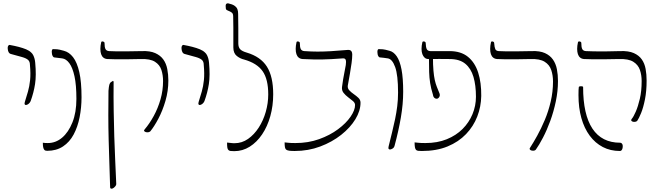

<svg xmlns="http://www.w3.org/2000/svg" viewBox="-20 -901 3985 1161"><path d="M136 -266Q133 -266 130 -269.5Q127 -273 130 -284Q140 -316 149 -347Q158 -378 162 -416.5Q166 -455 161 -509Q161 -529 149.5 -539Q138 -549 113.5 -556Q89 -563 48 -574Q38 -576 33 -584Q28 -592 27 -604Q26 -608 26.5 -612Q27 -616 27.5 -619Q28 -622 30 -624.5Q32 -627 34 -628.5Q36 -630 40 -629Q68 -624 93 -617.5Q118 -611 137.5 -603Q157 -595 169 -583Q176 -577 181 -567Q186 -557 189 -545.5Q192 -534 193 -521Q200 -445 192 -393Q184 -341 165 -289Q160 -278 151.5 -272Q143 -266 136 -266Z M356 -548 307 -554Q303 -555 299.5 -560.5Q296 -566 294.5 -573Q293 -580 293 -587.5Q293 -595 295 -599.5Q297 -604 301 -604Q312 -604 325 -603Q338 -602 366 -594Q398 -586 422 -555Q446 -524 459.5 -465Q473 -406 473 -313Q473 -251 461.5 -192.5Q450 -134 425.5 -88Q401 -42 361 -15.5Q321 11 265 11Q259 11 254.5 9.5Q250 8 246.5 3Q243 -2 241 -11.5Q239 -21 239 -38Q246 -37 252 -36.5Q258 -36 269 -36Q317 -36 355.5 -68.5Q394 -101 418 -161Q442 -221 442 -303Q442 -387 430.5 -439.5Q419 -492 399.5 -518.5Q380 -545 356 -548Z M889 -107Q885 -103 877.5 -101.5Q870 -100 862.5 -102Q855 -104 852 -108.5Q849 -113 855 -119Q884 -153 909.5 -199.5Q935 -246 950.5 -300Q966 -354 966 -411Q966 -447 956 -478Q946 -509 917 -527.5Q888 -546 830 -544Q779 -543 743 -542.5Q707 -542 680.5 -542.5Q654 -543 629 -544Q615 -545 605.5 -552.5Q596 -560 591.5 -573.5Q587 -587 587 -605.5Q587 -624 592 -646Q593 -650 597.5 -650.5Q602 -651 607 -648.5Q612 -646 612 -642Q612 -615 618 -604Q624 -593 640 -592Q661 -591 685.5 -590.5Q710 -590 745.5 -590.5Q781 -591 838 -592Q887 -594 918.5 -580Q950 -566 967.5 -541.5Q985 -517 991.5 -483.5Q998 -450 998 -414Q998 -351 980.5 -291Q963 -231 937.5 -183Q912 -135 889 -107ZM655 240Q651 240 649 238.5Q647 237 646 233Q644 163 641.5 90.5Q639 18 637 -56Q635 -130 635 -204.5Q635 -279 636 -352Q638 -377 641 -388.5Q644 -400 652 -405L663 -412L667 -408Q666 -310 667.5 -229Q669 -148 671 -76.5Q673 -5 676.5 65.5Q680 136 683 212Q683 218 678 224.5Q673 231 666.5 235.5Q660 240 655 240Z M1187 -266Q1184 -266 1181 -269.5Q1178 -273 1181 -284Q1191 -316 1200 -347Q1209 -378 1213 -416.5Q1217 -455 1212 -509Q1212 -529 1200.5 -539Q1189 -549 1164.5 -556Q1140 -563 1099 -574Q1089 -576 1084 -584Q1079 -592 1078 -604Q1077 -608 1077.5 -612Q1078 -616 1078.5 -619Q1079 -622 1081 -624.5Q1083 -627 1085 -628.5Q1087 -630 1091 -629Q1119 -624 1144 -617.5Q1169 -611 1188.5 -603Q1208 -595 1220 -583Q1227 -577 1232 -567Q1237 -557 1240 -545.5Q1243 -534 1244 -521Q1251 -445 1243 -393Q1235 -341 1216 -289Q1211 -278 1202.5 -272Q1194 -266 1187 -266Z M1353 -39Q1367 -38 1375.5 -36.5Q1384 -35 1398 -35Q1443 -35 1480 -61Q1517 -87 1544.5 -129.5Q1572 -172 1587 -224.5Q1602 -277 1602 -330Q1602 -422 1568 -470.5Q1534 -519 1456 -541Q1433 -546 1412 -562.5Q1391 -579 1391 -614Q1391 -647 1391 -675.5Q1391 -704 1391 -733.5Q1391 -763 1390 -802Q1390 -818 1382 -824.5Q1374 -831 1358 -837Q1351 -840 1348 -843Q1345 -846 1345 -858Q1344 -865 1345 -870.5Q1346 -876 1349.5 -878.5Q1353 -881 1359 -881Q1372 -878 1382 -874.5Q1392 -871 1400 -865Q1411 -857 1415.5 -845.5Q1420 -834 1420 -817Q1421 -780 1421 -732Q1421 -684 1421 -639Q1421 -615 1432.5 -603Q1444 -591 1472 -583Q1556 -558 1594 -498Q1632 -438 1632 -331Q1632 -261 1614.5 -198.5Q1597 -136 1565 -88.5Q1533 -41 1490 -14Q1447 13 1397 13Q1383 13 1374.5 12Q1366 11 1361 6Q1356 1 1354.5 -9.5Q1353 -20 1353 -39Z M1762 12Q1742 12 1730 10.5Q1718 9 1711.5 4.5Q1705 0 1703 -10.5Q1701 -21 1701 -40Q1715 -39 1726 -37.5Q1737 -36 1766 -36Q1844 -36 1909.5 -59.5Q1975 -83 2024 -119.5Q2073 -156 2100 -195.5Q2127 -235 2127 -266Q2127 -279 2114 -290Q2101 -301 2085 -313Q2069 -325 2057.5 -339.5Q2046 -354 2048 -374Q2055 -427 2062 -460Q2069 -493 2071 -508Q2074 -529 2070.5 -539Q2067 -549 2053 -548Q2013 -545 1984.5 -543.5Q1956 -542 1931 -541.5Q1906 -541 1877.5 -541.5Q1849 -542 1810 -544Q1796 -545 1786.5 -552.5Q1777 -560 1772.5 -573.5Q1768 -587 1768 -605.5Q1768 -624 1773 -646Q1774 -650 1778.5 -650.5Q1783 -651 1788 -648.5Q1793 -646 1793 -642Q1793 -615 1799 -604Q1805 -593 1821 -592Q1863 -589 1900.5 -589Q1938 -589 1981 -591.5Q2024 -594 2081 -599Q2089 -600 2095.5 -598Q2102 -596 2106 -589.5Q2110 -583 2110 -571Q2110 -549 2106 -520Q2102 -491 2096 -456Q2090 -421 2083 -383Q2081 -367 2092 -355Q2103 -343 2119 -332Q2135 -321 2147.5 -309Q2160 -297 2160 -280Q2160 -231 2129 -180Q2098 -129 2043 -85.5Q1988 -42 1916 -15Q1844 12 1762 12Z M2338 3Q2334 3 2330.5 -0.5Q2327 -4 2330 -16Q2341 -61 2351 -101.5Q2361 -142 2369 -180.5Q2377 -219 2382 -258.5Q2387 -298 2387 -341Q2387 -447 2369.5 -495.5Q2352 -544 2325 -548Q2312 -550 2300 -551.5Q2288 -553 2276 -554Q2272 -555 2268.5 -560Q2265 -565 2263.5 -572.5Q2262 -580 2262 -587Q2262 -594 2264 -599Q2266 -604 2270 -604Q2281 -604 2294 -603Q2307 -602 2335 -594Q2360 -588 2379 -560.5Q2398 -533 2408 -480.5Q2418 -428 2418 -346Q2418 -272 2404 -190.5Q2390 -109 2366 -20Q2363 -8 2353.5 -2.5Q2344 3 2338 3Z M2598 -559Q2598 -508 2601 -474Q2604 -440 2609 -417.5Q2614 -395 2621.5 -376Q2629 -357 2638 -335Q2642 -323 2635.5 -313.5Q2629 -304 2621 -304Q2616 -304 2611.5 -306Q2607 -308 2603 -313.5Q2599 -319 2598 -328Q2586 -367 2581 -399Q2576 -431 2575 -465.5Q2574 -500 2574 -546ZM2531 12Q2518 12 2509 11Q2500 10 2495.5 5Q2491 0 2489 -10.5Q2487 -21 2487 -40Q2501 -39 2512 -37.5Q2523 -36 2552 -36Q2625 -36 2681.5 -59Q2738 -82 2777 -121Q2816 -160 2837 -210.5Q2858 -261 2858 -316Q2858 -385 2843 -436Q2828 -487 2793.5 -515.5Q2759 -544 2699 -544Q2669 -545 2636.5 -544.5Q2604 -544 2571 -544Q2557 -544 2548 -552Q2539 -560 2534 -573.5Q2529 -587 2529 -605.5Q2529 -624 2534 -646Q2535 -650 2540 -650.5Q2545 -651 2549.5 -648.5Q2554 -646 2554 -642Q2555 -615 2560.5 -604Q2566 -593 2582 -592Q2611 -592 2640 -592Q2669 -592 2698 -592Q2767 -592 2809.5 -557.5Q2852 -523 2871.5 -462Q2891 -401 2890 -321Q2889 -256 2866 -196.5Q2843 -137 2798 -90Q2753 -43 2686.5 -15.5Q2620 12 2531 12Z M2949 -646Q2950 -650 2954.5 -650.5Q2959 -651 2963.5 -648.5Q2968 -646 2968 -642Q2970 -615 2975 -604Q2980 -593 2996 -592Q3018 -591 3042 -590.5Q3066 -590 3102 -590.5Q3138 -591 3195 -592Q3244 -594 3275 -580Q3306 -566 3323.5 -541Q3341 -516 3347.5 -482.5Q3354 -449 3354 -411Q3354 -350 3341 -288Q3328 -226 3307.5 -170Q3287 -114 3263.5 -69Q3240 -24 3220 4Q3216 9 3208.5 10Q3201 11 3193.5 9Q3186 7 3183.5 2Q3181 -3 3186 -9Q3205 -38 3228.5 -80.5Q3252 -123 3274 -175Q3296 -227 3310 -286.5Q3324 -346 3324 -408Q3324 -445 3313.5 -477Q3303 -509 3273.5 -527.5Q3244 -546 3187 -544Q3135 -543 3099.5 -542.5Q3064 -542 3037 -542.5Q3010 -543 2986 -544Q2972 -545 2962.5 -552.5Q2953 -560 2948.5 -573.5Q2944 -587 2944 -605.5Q2944 -624 2949 -646Z M3833 -170Q3829 -166 3821.5 -164.5Q3814 -163 3807 -165Q3800 -167 3797.5 -171.5Q3795 -176 3800 -182Q3811 -195 3824.5 -226Q3838 -257 3849 -303.5Q3860 -350 3860 -411Q3860 -447 3849.5 -478Q3839 -509 3809.5 -527.5Q3780 -546 3722 -544Q3668 -543 3630.5 -542.5Q3593 -542 3565.5 -542.5Q3538 -543 3512 -544Q3498 -545 3488.5 -552.5Q3479 -560 3474.5 -573.5Q3470 -587 3470 -605.5Q3470 -624 3475 -646Q3476 -650 3481 -650.5Q3486 -651 3490.5 -648.5Q3495 -646 3495 -642Q3495 -615 3501 -604Q3507 -593 3523 -592Q3545 -591 3570.5 -590.5Q3596 -590 3633.5 -590Q3671 -590 3730 -592Q3781 -594 3812.5 -580Q3844 -566 3861 -541.5Q3878 -517 3884 -484Q3890 -451 3890 -414Q3890 -350 3880 -300Q3870 -250 3856.5 -217Q3843 -184 3833 -170ZM3729 12Q3671 12 3625 -12Q3579 -36 3546 -80.5Q3513 -125 3495.5 -187Q3478 -249 3478 -326Q3478 -348 3478.5 -357Q3479 -366 3480 -375Q3481 -378 3487 -379Q3493 -380 3499.5 -379Q3506 -378 3506 -375Q3506 -208 3562.5 -123Q3619 -38 3730 -38Q3736 -38 3740.5 -33Q3745 -28 3745.5 -20.5Q3746 -13 3744.5 -5.5Q3743 2 3739 7Q3735 12 3729 12Z"/></svg>

Font: Noto Rashi Hebrew ExtraLight
Style: Regular
Weight: 250
Version: Version 1.006